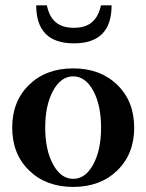

<svg xmlns="http://www.w3.org/2000/svg" viewBox="-20 -699 556 730"><path d="M261.2 -534.2Q117.7 -534.2 117.7 -678.7H158.2Q167 -635.7 191.9 -614.5Q216.8 -593.3 260.7 -593.3Q304.7 -593.3 329.6 -614.5Q354.5 -635.7 363.8 -678.7H404.3Q404.3 -534.2 261.2 -534.2ZM26.4 -213.9Q26.4 -314 90.6 -376.5Q154.8 -439 258.3 -439Q361.3 -439 425.8 -376.5Q490.2 -314 490.2 -213.4Q490.2 -113.3 425.8 -50.8Q361.3 11.7 258.3 11.7Q155.3 11.7 90.8 -50.8Q26.4 -113.3 26.4 -213.9ZM181.9 -73.7Q211.9 -19 258.3 -19Q304.7 -19 334.5 -73.7Q364.3 -128.4 364.3 -213.9Q364.3 -299.3 334.5 -354Q304.7 -408.7 258.3 -408.7Q211.9 -408.7 181.9 -354Q151.9 -299.3 151.9 -213.9Q151.9 -128.4 181.9 -73.7Z"/></svg>

Font: Elstob 14pt SemiBold
Style: Regular
Weight: 600
Designer: Peter S. Baker
Version: Version 1.015